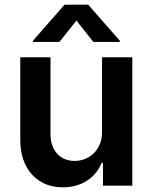

<svg xmlns="http://www.w3.org/2000/svg" viewBox="-20 -789 648 816"><path d="M194.6 -545.5V-218Q194.6 -194.2 201.3 -173.7Q208.1 -153.1 221.1 -137.8Q234 -122.5 253.4 -113.8Q272.7 -105.1 297.6 -105.1Q318.9 -105.1 339.7 -112.9Q360.4 -120.7 377 -136.2Q393.5 -151.6 403.6 -175.1Q413.7 -198.5 413.7 -229.4V-545.5H542.3V0H417.6V-96.9H411.9Q401.3 -71 384.6 -51.5Q367.9 -32 346.6 -19Q325.3 -6 300.2 0.5Q275.2 7.1 247.9 7.1Q207 7.1 174.9 -5.9Q142.8 -18.8 116.8 -46.5Q66.1 -100.5 66.1 -198.2V-545.5ZM254.3 -769.2H354.8L489.3 -615.8V-610.8H376.8L304.7 -701.7L232.6 -610.8H120V-615.8Z"/></svg>

Font: Inter P Semi Bold
Style: Regular
Weight: 600
Designer: Rasmus Andersson
Foundry: rsms
Version: Version 3.018;git-588b23468